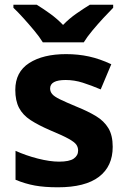

<svg xmlns="http://www.w3.org/2000/svg" viewBox="-20 -786 537 816"><path d="M459 -162Q459 -79 400.5 -34.5Q342 10 226 10Q169 10 128 2.5Q87 -5 46 -22V-145Q90 -125 141 -112Q192 -99 231 -99Q275 -99 293.5 -112Q312 -125 312 -146Q312 -160 304.5 -171Q297 -182 272 -196Q247 -210 194 -232Q143 -254 110 -275.5Q77 -297 61 -327.5Q45 -358 45 -404Q45 -480 104 -518Q163 -556 261 -556Q312 -556 358 -546Q404 -536 453 -513L408 -406Q368 -423 332 -434.5Q296 -446 259 -446Q226 -446 209.5 -437Q193 -428 193 -410Q193 -397 201.5 -386.5Q210 -376 234.5 -364Q259 -352 307 -332Q354 -313 388 -292.5Q422 -272 440.5 -241.5Q459 -211 459 -162ZM162 -606Q148 -629 125.5 -656Q103 -683 79.5 -709Q56 -735 37 -753V-766H136Q162 -750 192 -728.5Q222 -707 248 -680Q274 -707 305 -728.5Q336 -750 362 -766H461V-753Q443 -735 419 -709Q395 -683 372.5 -656Q350 -629 336 -606Z"/></svg>

Font: Noto Sans New Tai Lue
Style: Bold
Weight: 700
Version: Version 2.003